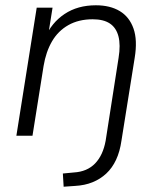

<svg xmlns="http://www.w3.org/2000/svg" viewBox="-20 -514 600 727"><path d="M221 193 218 143 260 139Q310 136 340 105Q370 74 380 19L429 -295Q437 -344 428.5 -376.5Q420 -409 396 -425Q372 -441 331 -441Q278 -441 239 -419Q200 -397 177 -357.5Q154 -318 145 -264L103 0H42L119 -485H179L161 -372L150 -370Q175 -428 224.5 -461Q274 -494 343 -494Q397 -494 433.5 -472Q470 -450 485.5 -406Q501 -362 490 -295L440 18Q434 60 419.5 91Q405 122 382.5 143Q360 164 330.5 176Q301 188 264 190Z"/></svg>

Font: Nunito Sans 12pt Light
Style: Italic
Weight: 300
Italic angle: -9°
Designer: Vernon Adams
Foundry: Vernon Adams
Version: Version 3.101;gftools[0.9.27]